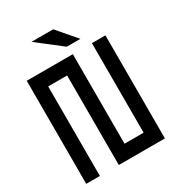

<svg xmlns="http://www.w3.org/2000/svg" viewBox="-222 -1093 1124 1226"><g transform="rotate(-30 340.0 -480.0)"><path d="M150.4 0Q125 0 49.8 0Q49.8 -190.4 49.8 -759.8Q134.8 -759.8 389.6 -759.8Q389.6 -594.7 389.6 -99.6Q424.8 -99.6 530.3 -99.6Q530.3 -264.6 530.3 -759.8Q554.7 -759.8 629.9 -759.8Q629.9 -570.3 629.9 0Q544.9 0 290 0Q290 -165 290 -660.2Q254.9 -660.2 150.4 -660.2Q150.4 -495.1 150.4 0ZM379.9 -820.3Q413.1 -820.3 480.5 -820.3Q440.4 -866.2 360.4 -960Q306.6 -960 200.2 -960Q259.8 -913.1 379.9 -820.3Z"/></g></svg>

Font: Alibu-Mazigh Belkasim 1
Style: Bold
Weight: 400
Designer: Mazigh Moubarik Belkasim
Version: Version 1.0